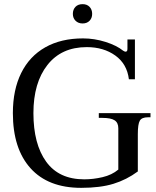

<svg xmlns="http://www.w3.org/2000/svg" viewBox="-20 -895 753 925"><path d="M331 -828Q331 -849 343.5 -862Q356 -875 378 -875Q399 -875 411.5 -862Q424 -849 424 -828Q424 -808 411.5 -795Q399 -782 378 -782Q357 -782 344 -795Q331 -808 331 -828ZM42 -350Q42 -462 82 -543Q122 -624 198 -667Q274 -710 380 -710Q435 -710 488.5 -693Q542 -676 573 -651Q581 -646 584 -646Q590 -646 592 -649.5Q594 -653 594 -661V-705H630V-513H601Q592 -587 535.5 -627.5Q479 -668 398 -668Q276 -668 208.5 -582Q141 -496 141 -350Q141 -201 202.5 -116Q264 -31 386 -31Q429 -31 474 -41.5Q519 -52 550 -78V-277Q550 -304 532 -315.5Q514 -327 474 -327H456V-350H705V-330H693Q663 -330 653.5 -313.5Q644 -297 644 -249V-69Q590 -29 526.5 -9.5Q463 10 371 10Q212 10 127 -84.5Q42 -179 42 -350Z"/></svg>

Font: TavirajRegular
Style: Regular
Weight: 400
Designer: Katatrad Team
Foundry: CadsonDemak
Version: Version 1.001